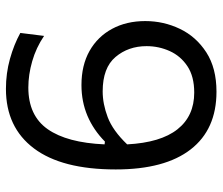

<svg xmlns="http://www.w3.org/2000/svg" viewBox="-72 -666 750 647"><g transform="rotate(-90 303.5 -343.0)"><path d="M317.5 11Q190.5 11 123 -76Q55.5 -163 55.5 -328.5Q55.5 -510 126.5 -604.2Q197.5 -698.5 327 -698.5Q379.5 -698.5 428 -685Q476.5 -671.5 515.5 -650L505.5 -570Q465.5 -597 420 -610Q374.5 -623 331.5 -623Q237 -623 191.2 -557.8Q145.5 -492.5 140 -366L149.5 -365Q188.5 -403.5 236.2 -423.8Q284 -444 340 -444Q406.5 -444 454.8 -416.8Q503 -389.5 529.2 -341Q555.5 -292.5 555.5 -229Q555.5 -167 529.2 -112.2Q503 -57.5 450 -23.2Q397 11 317.5 11ZM318.5 -372.5Q276.5 -372.5 231.5 -355.5Q186.5 -338.5 140 -290Q146 -177 190.8 -120.5Q235.5 -64 314.5 -64Q369 -64 403.5 -87Q438 -110 454.5 -146.8Q471 -183.5 471 -224.5Q471 -286 434.5 -329.2Q398 -372.5 318.5 -372.5Z"/></g></svg>

Font: Commissioner
Style: Regular
Weight: 400
Designer: Kostas Bartsokas
Foundry: Kostas Bartsokas
Version: Version 1.000; ttfautohint (v1.8.3)